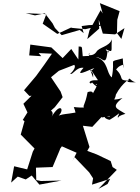

<svg xmlns="http://www.w3.org/2000/svg" viewBox="-20 -1139 893 1223"><path d="M206 -825 203 -802 311 -797C279 -749 244 -702 210 -655L133 -564L167 -528L212 -532L204 -552L129 -478L155 -423L125 -375L136 -367L112 -282L200 -193L189 -173L153 -60L70 -80L51 24L93 -14L144 4L182 -21L231 37L371 11L241 14L211 8L209 -71L315 -75L362 -187L357 -204L405 -241L429 -354L395 -397C327 -347 327 -275 372 -318C386 -317 282 -301 290 -304C300 -215 304 -288 306 -189L348 -170L374 -207L468 -166L441 -112L455 -138L548 -41L573 -3L566 37L682 0L665 33L607 64L724 -57L697 -75L685 -113L597 -155L536 -178L550 -203L508 -338L568 -331L652 -421C584 -359 678 -415 681 -397C618 -405 657 -377 679 -376C752 -420 744 -432 729 -393C748 -381 705 -393 779 -414C724 -450 683 -453 760 -515C665 -485 718 -539 678 -474C691 -481 716 -509 718 -536C760 -616 815 -642 827 -654C778 -618 775 -613 853 -615C813 -613 803 -660 798 -625C721 -629 786 -644 701 -713C717 -654 707 -715 767 -727C768 -682 764 -720 762 -767C664 -739 718 -775 692 -646C656 -673 672 -752 591 -776C636 -774 654 -710 665 -812C686 -813 669 -791 653 -826C707 -798 685 -818 693 -889C676 -840 609 -839 593 -807C576 -781 529 -782 551 -803C538 -774 572 -786 507 -781C500 -849 507 -840 481 -843L479 -760L434 -827L379 -769C355 -792 331 -814 307 -837L173 -855L166 -786L243 -781ZM329 -456 379 -520 366 -556 305 -647 355 -688 453 -726C473 -703 408 -651 427 -669C443 -658 466 -714 512 -707C472 -661 486 -665 581 -706C536 -665 579 -703 573 -645C547 -718 540 -723 604 -628C524 -632 555 -593 566 -614C612 -562 637 -589 588 -603C622 -615 561 -538 568 -530C569 -515 590 -571 538 -552C521 -464 508 -473 514 -454C428 -452 451 -474 461 -422C393 -410 392 -415 354 -403C393 -441 364 -490 309 -395C339 -446 252 -450 284 -421V-416ZM725 -928 727 -1013 742 -1068 616 -1119 634 -1053 621 -1074 550 -946 536 -890 612 -957 609 -1013 635 -925 713 -920 773 -960 753 -891ZM513 -928 488 -948 373 -915 330 -961 315 -990 266 -1054 203 -1041 144 -1055 275 -1049 252 -988 345 -923 438 -966 433 -962 523 -953 653 -983 546 -979 500 -973Z"/></svg>

Font: Hussar Lance
Style: ExBdObl
Weight: 700
Foundry: Cannot Into Space Fonts, PlusOne Fonts
Version: Version 2.270